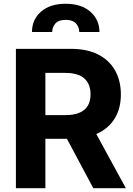

<svg xmlns="http://www.w3.org/2000/svg" viewBox="-20 -982 696 1002"><path d="M216.8 0H63V-727.1H350.1Q433.6 -727.1 491.2 -698.2Q549.3 -668.9 580.1 -615.2Q610.8 -560.5 610.8 -489.7Q610.8 -417 579.6 -365.2Q548.3 -313.5 489.3 -285.6Q429.7 -257.8 346.2 -257.8H154.3V-381.3H321.3Q365.7 -381.3 394.5 -393.6Q423.3 -405.8 438 -429.7Q452.6 -454.1 452.6 -489.7Q452.6 -525.9 438 -550.8Q423.3 -576.2 394.5 -588.9Q364.7 -601.6 320.8 -601.6H216.8ZM290 -331.1H456.1L636.7 0H466.8ZM252.4 -814.9H147Q146.5 -879.4 194.3 -921.4Q241.7 -962.4 322.8 -962.4Q403.3 -962.4 451.2 -921.4Q499 -879.4 499 -814.9H393.6Q393.6 -840.3 377 -858.9Q359.9 -878.4 322.8 -878.4Q285.2 -878.4 268.6 -858.9Q252 -838.9 252.4 -814.9Z"/></svg>

Font: My Font
Style: Bold
Weight: 500
Designer: Rasmus Andersson
Foundry: rsms
Version: Version 0.001